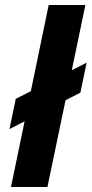

<svg xmlns="http://www.w3.org/2000/svg" viewBox="-20 -749 367 769"><path d="M24 0 175 -729H322L170 0ZM18 -232 43 -353 327 -498 302 -378Z"/></svg>

Font: Mona Sans ExtraLight
Style: Bold Italic
Weight: 700
Italic angle: -11.6951°
Version: Version 2.000